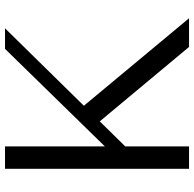

<svg xmlns="http://www.w3.org/2000/svg" viewBox="-24 -732 756 747"><g transform="rotate(-90 353.5 -358.0)"><path d="M70.8 0V-716H157.8V0ZM148.3 -238.4 116.6 -285.2 537.4 -716H617.4ZM544.9 0 240.1 -365.6 303.5 -424.3 656.5 0Z"/></g></svg>

Font: Russolo 10pt ExtraLight
Style: Regular
Weight: 200
Designer: Micah Stupak-Hahn
Version: Version 1.000